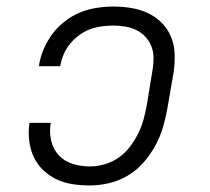

<svg xmlns="http://www.w3.org/2000/svg" viewBox="-20 -558 640 586"><path d="M254 8Q227 8 201 4Q175 0 152 -11Q129 -22 111 -39.5Q93 -57 82.5 -80Q72 -103 69 -129.5Q66 -156 70 -183H135Q130 -156 136 -129.5Q142 -103 159 -84.5Q176 -66 201.5 -58Q227 -50 254 -50Q276 -50 299 -56.5Q322 -63 341.5 -76.5Q361 -90 376 -109.5Q391 -129 401.5 -150Q412 -171 418 -193Q424 -215 428 -237L446 -347Q449 -366 448.5 -384Q448 -402 441.5 -418Q435 -434 423 -446.5Q411 -459 395.5 -466.5Q380 -474 362 -477Q344 -480 326 -480Q308 -480 290 -477.5Q272 -475 254.5 -468.5Q237 -462 221.5 -450.5Q206 -439 194 -424.5Q182 -410 174.5 -392.5Q167 -375 164 -357Q164 -357 163.5 -356.5Q163 -356 163 -356H99Q99 -357 99 -357.5Q99 -358 99 -358Q103 -384 113.5 -408.5Q124 -433 140 -454.5Q156 -476 178 -493Q200 -510 224.5 -520Q249 -530 275 -534Q301 -538 326 -538Q354 -538 381 -533.5Q408 -529 431.5 -518Q455 -507 473.5 -488.5Q492 -470 502 -445.5Q512 -421 513 -393.5Q514 -366 510 -338L491 -228Q486 -199 477.5 -170Q469 -141 454 -113.5Q439 -86 418 -62Q397 -38 370 -22Q343 -6 313 1Q283 8 254 8Z"/></svg>

Font: Iosevka Curly Slab LtExObl
Style: Regular
Weight: 300
Width: 7
Italic angle: -9°
Monospace: yes
Designer: Belleve Invis
Foundry: Belleve Invis
Version: Version 11.1.0; ttfautohint (v1.8.3)